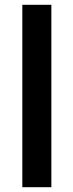

<svg xmlns="http://www.w3.org/2000/svg" viewBox="-20 -780 306 800"><path d="M194 0H73V-760H194Z"/></svg>

Font: Noto Sans Arabic UI SmCn SmBd
Style: Regular
Weight: 600
Width: 4
Designer: Monotype Design Team, Nadine Chahine and Nizar Qandah
Foundry: Monotype Imaging Inc.
Version: Version 2.010; ttfautohint (v1.8.4.7-5d5b)